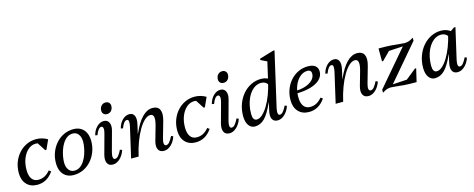

<svg xmlns="http://www.w3.org/2000/svg" viewBox="-35 -1463 5377 2177"><g transform="rotate(-15 2653.5 -374.5)"><path d="M207 12Q128 12 82 -37.5Q36 -87 36 -171Q36 -239 58 -297Q80 -355 119.5 -399Q159 -443 211.5 -467.5Q264 -492 325 -492Q359 -492 393 -482.5Q427 -473 457 -455L407 -345H393L314 -467H376V-416Q367 -426 356.5 -432Q346 -438 334 -441Q322 -444 308 -444Q258 -444 217.5 -409Q177 -374 153.5 -315Q130 -256 130 -182Q130 -114 156.5 -77Q183 -40 232 -40Q274 -40 307.5 -57.5Q341 -75 372 -112L396 -95Q359 -41 312 -14.5Q265 12 207 12Z M634 12Q584 12 547.5 -10Q511 -32 491.5 -73Q472 -114 472 -170Q472 -238 494.5 -296Q517 -354 556.5 -398.5Q596 -443 648.5 -467.5Q701 -492 762 -492Q812 -492 848.5 -470Q885 -448 904.5 -407Q924 -366 924 -310Q924 -243 901.5 -184.5Q879 -126 839.5 -81.5Q800 -37 747.5 -12.5Q695 12 634 12ZM654 -34Q692 -34 721 -54.5Q750 -75 771.5 -108.5Q793 -142 806.5 -181.5Q820 -221 826.5 -259Q833 -297 833 -325Q833 -381 808.5 -413.5Q784 -446 742 -446Q704 -446 675 -425.5Q646 -405 624.5 -371.5Q603 -338 589.5 -298.5Q576 -259 569.5 -221.5Q563 -184 563 -155Q563 -100 587.5 -67Q612 -34 654 -34Z M1094 12Q1046 12 1028.5 -24.5Q1011 -61 1027 -122L1090 -353Q1101 -391 1096.5 -413.5Q1092 -436 1075 -436Q1039 -436 1009 -355L984 -360Q999 -419 1036.5 -455.5Q1074 -492 1118 -492Q1162 -492 1179.5 -454.5Q1197 -417 1180 -358L1117 -127Q1107 -89 1111 -66.5Q1115 -44 1133 -44Q1153 -44 1171 -64Q1189 -84 1213 -131L1236 -120Q1217 -62 1177.5 -25Q1138 12 1094 12ZM1176 -558Q1152 -558 1137 -573Q1122 -588 1122 -611Q1122 -646 1142 -668Q1162 -690 1193 -690Q1217 -690 1232 -675Q1247 -660 1247 -637Q1247 -603 1227.5 -580.5Q1208 -558 1176 -558Z M1694 12Q1645 12 1627 -24.5Q1609 -61 1626 -122L1673 -288Q1710 -421 1646 -421Q1613 -421 1577.5 -389Q1542 -357 1508 -299Q1474 -241 1445.5 -165Q1417 -89 1397 0H1351L1420 -253H1457Q1562 -492 1690 -492Q1753 -492 1774 -446.5Q1795 -401 1771 -317L1717 -127Q1706 -89 1710 -66.5Q1714 -44 1733 -44Q1753 -44 1771 -64Q1789 -84 1813 -131L1836 -120Q1817 -62 1777.5 -25Q1738 12 1694 12ZM1309 0 1390 -353Q1399 -393 1395.5 -414.5Q1392 -436 1375 -436Q1339 -436 1309 -355L1284 -360Q1299 -419 1336.5 -455.5Q1374 -492 1418 -492Q1461 -492 1477 -456Q1493 -420 1479 -358L1397 0Z M2067 12Q1988 12 1942 -37.5Q1896 -87 1896 -171Q1896 -239 1918 -297Q1940 -355 1979.5 -399Q2019 -443 2071.5 -467.5Q2124 -492 2185 -492Q2219 -492 2253 -482.5Q2287 -473 2317 -455L2267 -345H2253L2174 -467H2236V-416Q2227 -426 2216.5 -432Q2206 -438 2194 -441Q2182 -444 2168 -444Q2118 -444 2077.5 -409Q2037 -374 2013.5 -315Q1990 -256 1990 -182Q1990 -114 2016.5 -77Q2043 -40 2092 -40Q2134 -40 2167.5 -57.5Q2201 -75 2232 -112L2256 -95Q2219 -41 2172 -14.5Q2125 12 2067 12Z M2463 12Q2415 12 2397.5 -24.5Q2380 -61 2396 -122L2459 -353Q2470 -391 2465.5 -413.5Q2461 -436 2444 -436Q2408 -436 2378 -355L2353 -360Q2368 -419 2405.5 -455.5Q2443 -492 2487 -492Q2531 -492 2548.5 -454.5Q2566 -417 2549 -358L2486 -127Q2476 -89 2480 -66.5Q2484 -44 2502 -44Q2522 -44 2540 -64Q2558 -84 2582 -131L2605 -120Q2586 -62 2546.5 -25Q2507 12 2463 12ZM2545 -558Q2521 -558 2506 -573Q2491 -588 2491 -611Q2491 -646 2511 -668Q2531 -690 2562 -690Q2586 -690 2601 -675Q2616 -660 2616 -637Q2616 -603 2596.5 -580.5Q2577 -558 2545 -558Z M2761 12Q2715 12 2687.5 -28Q2660 -68 2660 -136Q2660 -211 2683.5 -275.5Q2707 -340 2748.5 -388.5Q2790 -437 2845.5 -464.5Q2901 -492 2965 -492Q3000 -492 3031.5 -480Q3063 -468 3090 -444L3057 -296Q3057 -369 3030.5 -408.5Q3004 -448 2954 -448Q2920 -448 2890 -432.5Q2860 -417 2835 -388.5Q2810 -360 2792 -321Q2774 -282 2764 -235.5Q2754 -189 2754 -136Q2754 -59 2802 -59Q2833 -59 2866.5 -88.5Q2900 -118 2932 -170Q2964 -222 2990.5 -291.5Q3017 -361 3035 -441H3081L3030 -210H2980Q2927 -90 2876.5 -39Q2826 12 2761 12ZM3028 12Q2982 12 2964.5 -23Q2947 -58 2962 -122L3092 -690L3116 -650L3012 -701L3016 -716L3180 -765H3197L3051 -127Q3042 -87 3046.5 -65.5Q3051 -44 3067 -44Q3087 -44 3105 -64Q3123 -84 3147 -131L3170 -120Q3151 -62 3111.5 -25Q3072 12 3028 12Z M3397 12Q3318 12 3272 -37.5Q3226 -87 3226 -171Q3226 -239 3248 -297Q3270 -355 3309.5 -399Q3349 -443 3401.5 -467.5Q3454 -492 3515 -492Q3571 -492 3600.5 -468.5Q3630 -445 3630 -401Q3630 -348 3589.5 -308.5Q3549 -269 3474.5 -248Q3400 -227 3298 -227V-258Q3367 -258 3422 -275.5Q3477 -293 3509.5 -325Q3542 -357 3542 -401Q3542 -421 3530 -432.5Q3518 -444 3498 -444Q3448 -444 3407.5 -409Q3367 -374 3343.5 -315Q3320 -256 3320 -182Q3320 -114 3346.5 -77Q3373 -40 3422 -40Q3464 -40 3497.5 -57.5Q3531 -75 3562 -112L3586 -95Q3512 12 3397 12Z M4095 12Q4046 12 4028 -24.5Q4010 -61 4027 -122L4074 -288Q4111 -421 4047 -421Q4014 -421 3978.5 -389Q3943 -357 3909 -299Q3875 -241 3846.5 -165Q3818 -89 3798 0H3752L3821 -253H3858Q3963 -492 4091 -492Q4154 -492 4175 -446.5Q4196 -401 4172 -317L4118 -127Q4107 -89 4111 -66.5Q4115 -44 4134 -44Q4154 -44 4172 -64Q4190 -84 4214 -131L4237 -120Q4218 -62 4178.5 -25Q4139 12 4095 12ZM3710 0 3791 -353Q3800 -393 3796.5 -414.5Q3793 -436 3776 -436Q3740 -436 3710 -355L3685 -360Q3700 -419 3737.5 -455.5Q3775 -492 3819 -492Q3862 -492 3878 -456Q3894 -420 3880 -358L3798 0Z M4261 16V-18L4635 -456L4656 -434L4384 -419L4342 -480H4365Q4439 -480 4490.5 -476Q4542 -472 4578 -467.5Q4614 -463 4641 -462.5Q4668 -462 4692 -469.5Q4716 -477 4744 -496H4748V-462L4374 -23L4353 -43L4618 -59L4660 0H4637Q4563 0 4512.5 -4Q4462 -8 4426.5 -12.5Q4391 -17 4365 -17.5Q4339 -18 4316 -10.5Q4293 -3 4265 16ZM4660 0 4522 -25 4682 -153H4696ZM4342 -329V-480L4487 -461L4356 -329Z M4874 12Q4828 12 4800.5 -28Q4773 -68 4773 -136Q4773 -211 4796.5 -275.5Q4820 -340 4861.5 -388.5Q4903 -437 4958.5 -464.5Q5014 -492 5078 -492Q5113 -492 5144.5 -480Q5176 -468 5203 -444L5170 -296Q5170 -369 5143.5 -408.5Q5117 -448 5067 -448Q5033 -448 5003 -432.5Q4973 -417 4948 -388.5Q4923 -360 4905 -321Q4887 -282 4877 -235.5Q4867 -189 4867 -136Q4867 -59 4915 -59Q4946 -59 4979.5 -88.5Q5013 -118 5045 -170Q5077 -222 5103.5 -291.5Q5130 -361 5148 -441H5194L5143 -210H5093Q5040 -90 4989.5 -39Q4939 12 4874 12ZM5141 12Q5095 12 5077.5 -23Q5060 -58 5075 -122L5148 -441H5160L5230 -489H5247L5164 -127Q5155 -87 5159.5 -65.5Q5164 -44 5180 -44Q5200 -44 5218 -64Q5236 -84 5260 -131L5283 -120Q5264 -62 5224.5 -25Q5185 12 5141 12Z"/></g></svg>

Font: Platypi Light Light
Style: Italic
Weight: 300
Italic angle: -13°
Version: Version 1.200